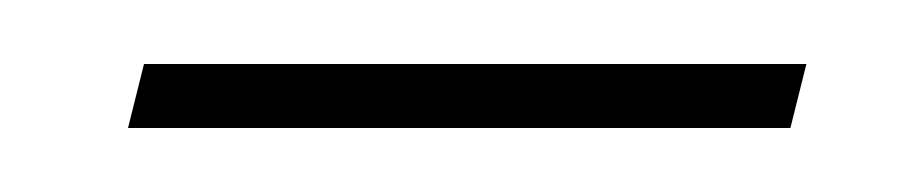

<svg xmlns="http://www.w3.org/2000/svg" viewBox="-20 -309 288 60"><path d="M20 -269 25 -289H232L227 -269Z"/></svg>

Font: Noto Serif Display ExtraCondensed
Style: Italic
Weight: 400
Width: 2
Italic angle: -12°
Designer: Monotype Design Team
Foundry: Monotype Imaging Inc.
Version: Version 2.009